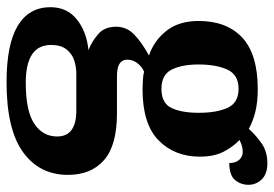

<svg xmlns="http://www.w3.org/2000/svg" viewBox="-148 -472 855 600"><g transform="rotate(90 280.0 -171.5)"><path d="M236 236Q118 236 60 201Q2 166 2 99Q2 47 40 16.5Q78 -14 136 -20Q110 -30 86.5 -50Q63 -70 63 -106Q63 -139 87 -162.5Q111 -186 153 -209Q106 -225 75.5 -264Q45 -303 45 -364Q45 -452 97 -500.5Q149 -549 259 -549Q298 -549 328.5 -541.5Q359 -534 382 -521Q402 -543 427.5 -561Q453 -579 490 -579Q523 -579 540 -561.5Q557 -544 557 -520Q557 -496 542 -478Q527 -460 489 -460Q489 -480 479 -491Q469 -502 455 -502Q443 -502 434 -499Q425 -496 417 -492Q439 -471 454 -441.5Q469 -412 469 -368Q469 -289 418 -239Q367 -189 259 -189Q248 -189 230 -190Q212 -191 204 -194Q189 -188 177.5 -173.5Q166 -159 166 -141Q166 -109 217 -109H334Q434 -109 480 -68.5Q526 -28 526 44Q526 133 455 184.5Q384 236 236 236ZM257 -248Q302 -248 317 -279.5Q332 -311 332 -365Q332 -420 316.5 -454.5Q301 -489 257 -489Q213 -489 197 -454Q181 -419 181 -364Q181 -312 197 -280Q213 -248 257 -248ZM238 176Q326 176 366 149.5Q406 123 406 78Q406 18 325 18H209Q189 18 168.5 24.5Q148 31 134 48.5Q120 66 120 97Q120 176 238 176Z"/></g></svg>

Font: Noto Serif Ethiopic
Style: Bold
Weight: 700
Designer: Monotype Design Team
Foundry: Monotype Imaging Inc.
Version: Version 2.102; ttfautohint (v1.8.4.7-5d5b)